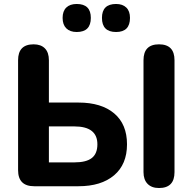

<svg xmlns="http://www.w3.org/2000/svg" viewBox="-20 -937 968 966"><path d="M564 -776Q493 -776 493 -847Q493 -917 564 -917Q597 -917 615.5 -899Q634 -881 634 -847Q634 -776 564 -776ZM366 -776Q332 -776 313.5 -794.5Q295 -813 295 -847Q295 -881 313.5 -899Q332 -917 366 -917Q437 -917 437 -847Q437 -776 366 -776ZM375 0H152Q71 0 71 -81V-634Q71 -714 149 -714Q186 -714 206 -693.5Q226 -673 226 -634V-421H375Q490 -421 554.5 -366.5Q619 -312 619 -211Q619 -110 554 -55Q489 0 375 0ZM780 9Q743 9 722.5 -12Q702 -33 702 -71V-634Q702 -714 780 -714Q858 -714 858 -634V-71Q858 9 780 9ZM226 -301V-120H354Q414 -120 442 -142Q470 -164 470 -211Q470 -301 354 -301Z"/></svg>

Font: Nunito ExtraBold
Style: Regular
Weight: 800
Designer: Vernon Adams
Foundry: Vernon Adams
Version: Version 3.602